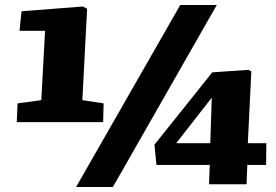

<svg xmlns="http://www.w3.org/2000/svg" viewBox="-20 -736 1103 767"><path d="M284 11 700 -716H846L431 11ZM309 -336 394 -323 392 -248H47L50 -323L145 -336L160 -613H58L66 -691L311 -710L328 -701ZM970 -164H1044L1043 -77H968L965 0H815L818 -77H605L597 -158L828 -447L972 -457L984 -451ZM820 -164 826 -346 684 -164Z"/></svg>

Font: Literata 18pt Black
Style: Italic
Weight: 900
Italic angle: -2°
Designer: Latin by Veronika Burian and Jose Scaglione. Greek by Irene Vlachou. Cyrillic by Vera Evstafieva
Foundry: TypeTogether
Version: Version 3.103;gftools[0.9.29]